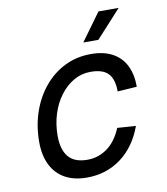

<svg xmlns="http://www.w3.org/2000/svg" viewBox="-83 -798 766 879"><g transform="rotate(-10 300.0 -358.0)"><path d="M251 12Q191 12 149 -11.5Q107 -35 85 -79.5Q63 -124 63 -186Q63 -260 85 -324.5Q107 -389 147.5 -438Q188 -487 243.5 -514.5Q299 -542 366 -542Q425 -542 465.5 -520Q506 -498 526.5 -457Q547 -416 547 -358L457 -352Q457 -409 432 -435.5Q407 -462 350 -462Q308 -462 272 -441.5Q236 -421 208.5 -384.5Q181 -348 166 -300.5Q151 -253 151 -199Q151 -135 179 -101.5Q207 -68 267 -68Q318 -68 359.5 -98Q401 -128 426 -188L512 -182Q478 -89 409.5 -38.5Q341 12 251 12ZM341 -600 434 -728H528L411 -600Z"/></g></svg>

Font: Geist Mono
Style: Italic
Weight: 400
Italic angle: -12°
Monospace: yes
Designer: Basement.studio, Andrés Briganti, Mateo Zaragoza
Foundry: Basement.studio, Vercel, Andrés Briganti, Guido Ferreyra, Mateo Zaragoza
Version: Version 1.500